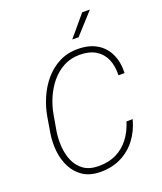

<svg xmlns="http://www.w3.org/2000/svg" viewBox="-165 -1021 959 1137"><g transform="rotate(-20 314.5 -453.0)"><path d="M516.1 -218.8 555.2 -219.2Q537.1 -150.4 497.8 -98.6Q458.5 -46.9 400.9 -18.3Q343.3 10.3 270.5 9.8Q205.1 9.3 162.1 -19Q119.1 -47.4 95.5 -93.3Q71.8 -139.2 65.7 -194.8Q59.6 -250.5 68.4 -305.7L85 -405.3Q95.2 -464.4 119.6 -520.5Q144 -576.7 182.6 -622.1Q221.2 -667.5 273.7 -694.3Q326.2 -721.2 391.6 -720.7Q461.9 -720.2 510 -691.7Q558.1 -663.1 582 -611.8Q606 -560.5 603.5 -491.7H564.9Q566.9 -549.8 548.3 -593Q529.8 -636.2 490.5 -660.2Q451.2 -684.1 391.6 -684.6Q334 -685.1 288.6 -660.9Q243.2 -636.7 209.7 -596.4Q176.3 -556.2 154.8 -506.6Q133.3 -457 124.5 -406.2L106.9 -305.7Q99.6 -259.3 103 -210.4Q106.4 -161.6 124.3 -120.1Q142.1 -78.6 178 -52.7Q213.9 -26.9 271 -26.4Q335 -25.9 383.3 -49.6Q431.6 -73.2 464.8 -116.7Q498 -160.2 516.1 -218.8ZM380.4 -784.7 490.7 -916 539.1 -915.5 419.9 -784.2Z"/></g></svg>

Font: Roboto ExtraLight
Style: Italic
Weight: 250
Designer: Christian Robertson
Foundry: Google
Version: Version 3.009; 2024